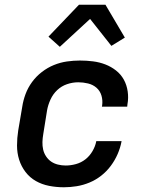

<svg xmlns="http://www.w3.org/2000/svg" viewBox="-20 -784 640 812"><path d="M250 8Q218 8 187.5 2Q157 -4 131.5 -18.5Q106 -33 88 -56.5Q70 -80 61 -108.5Q52 -137 52 -168.5Q52 -200 57 -232L74 -332Q78 -359 88 -386Q98 -413 115.5 -437Q133 -461 157 -479.5Q181 -498 208 -509Q235 -520 263 -524Q291 -528 318 -528Q346 -528 373.5 -524.5Q401 -521 425.5 -511.5Q450 -502 470.5 -486Q491 -470 503.5 -447.5Q516 -425 520 -397.5Q524 -370 519 -343L518 -333H411L412 -338Q415 -360 409 -380Q403 -400 388 -413Q373 -426 352.5 -431Q332 -436 311 -436Q287 -436 263.5 -428Q240 -420 222 -403Q204 -386 193.5 -363Q183 -340 179 -317L163 -217Q160 -200 159.5 -183.5Q159 -167 162.5 -151.5Q166 -136 175 -122.5Q184 -109 196.5 -100.5Q209 -92 225 -88Q241 -84 258 -84Q279 -84 301 -90Q323 -96 341 -110Q359 -124 371 -144.5Q383 -165 387 -186V-187H494V-186Q489 -159 477.5 -132.5Q466 -106 448.5 -82.5Q431 -59 408 -41Q385 -23 358.5 -12Q332 -1 304.5 3.5Q277 8 250 8ZM233 -586 185 -629 314 -764H426L508 -625L451 -590L361 -704Z"/></svg>

Font: Iosevka Aile Semibold Oblique
Style: Regular
Weight: 600
Italic angle: -9°
Designer: Belleve Invis
Foundry: Belleve Invis
Version: Version 31.1.0; ttfautohint (v1.8.4)